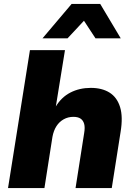

<svg xmlns="http://www.w3.org/2000/svg" viewBox="-20 -961 690 981"><path d="M21 0 133 -705H312L265 -415H264Q293 -464 339.5 -488Q386 -512 444 -512Q501 -512 539.5 -488Q578 -464 593.5 -414Q609 -364 596 -286L551 0H366L410 -281Q415 -310 410 -328Q405 -346 391.5 -355Q378 -364 355 -364Q328 -364 305.5 -351.5Q283 -339 268.5 -316.5Q254 -294 248 -262L207 0ZM197 -765 346 -941H492L597 -765H468L409 -855L325 -765Z"/></svg>

Font: Nunito Sans 9pt Black
Style: Italic
Weight: 900
Italic angle: -9°
Version: Version 3.101;gftools[0.9.27]